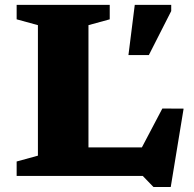

<svg xmlns="http://www.w3.org/2000/svg" viewBox="-20 -724 799 790"><path d="M682.5 45.5H611.5L567.5 0H242L246 -117.5H597L533 -59L648 -277.5L735.5 -277ZM344 -620.5V0H48.5V-59.5L136 -83.5V-620.5L48.5 -644.5V-704H431.5V-644.5ZM508.5 -497.5 534.5 -704H684.5V-678.5L592.5 -497.5Z"/></svg>

Font: Newsreader 7pt
Style: Bold
Weight: 700
Designer: Hugues Gentile
Foundry: Production Type
Version: Version 1.003